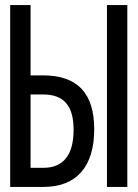

<svg xmlns="http://www.w3.org/2000/svg" viewBox="-20 -734 540 754"><path d="M20 0H152C282 0 350 -82 350 -226C350 -366 286 -438 149 -438H100V-714H20ZM400 0H480V-714H400ZM100 -75V-363H149C231 -363 269 -319 269 -224C269 -126 229 -75 151 -75Z"/></svg>

Font: Noto Sans Mono ExtraCondensed
Style: Regular
Weight: 400
Width: 2
Designer: Monotype Design Team
Foundry: Monotype Imaging Inc.
Version: Version 2.014